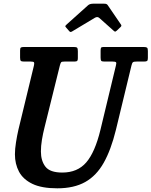

<svg xmlns="http://www.w3.org/2000/svg" viewBox="-20 -1005 822 1042"><path d="M305 -650 221.5 -313Q213 -279.5 207.5 -246Q202 -212.5 202 -183Q202 -132 226.8 -100.2Q251.5 -68.5 318 -68.5Q400.5 -68.5 448 -123.5Q495.5 -178.5 525 -300L609 -649Q612.5 -662 610 -666.5Q607.5 -671 590 -671H545.5Q532 -671 529 -675.5Q526 -680 526 -693V-730Q526 -740.5 528.2 -745.2Q530.5 -750 541 -750H759Q773 -750 777.8 -746.5Q782.5 -743 782.5 -728V-690Q782.5 -677.5 778.2 -674.2Q774 -671 762.5 -671H723.5Q706.5 -671 701.8 -667.5Q697 -664 693.5 -649.5L609 -300Q582.5 -192 543 -121.8Q503.5 -51.5 442.5 -17.2Q381.5 17 291 17Q206 17 155.8 -7.2Q105.5 -31.5 83.2 -73.2Q61 -115 61 -167.5Q61 -196 66.8 -232.5Q72.5 -269 80 -301.5L164 -648.5Q167 -661.5 164.8 -666.2Q162.5 -671 146 -671H109.5Q96.5 -671 92.8 -675Q89 -679 89 -692.5V-731Q89 -743.5 93 -746.8Q97 -750 109.5 -750H380.5Q394.5 -750 398.5 -746Q402.5 -742 402.5 -727V-689Q402.5 -678 399 -674.5Q395.5 -671 384.5 -671H331Q315 -671 311.8 -667Q308.5 -663 305 -650ZM354.5 -837.5 338 -856.5Q333.5 -862 334.2 -864Q335 -866 341.5 -872L458 -976.5Q467.5 -985 486.5 -985H544Q553.5 -985 557.8 -983Q562 -981 565 -976.5L637 -871Q641.5 -864.5 634 -858L613.5 -838.5Q606.5 -833 604.5 -833.2Q602.5 -833.5 597 -838L519 -907.5Q508.5 -917 494 -908L371.5 -834.5Q365 -830.5 361.5 -831.8Q358 -833 354.5 -837.5Z"/></svg>

Font: Besley* Narrow Semi
Style: Italic
Weight: 600
Width: 4
Italic angle: -13°
Designer: Owen Earl
Foundry: indestructible type*
Version: Version 3.000; ttfautohint (v1.8.3)